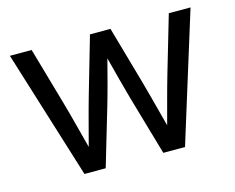

<svg xmlns="http://www.w3.org/2000/svg" viewBox="-78 -629 909 742"><g transform="rotate(-15 376.0 -258.0)"><path d="M174.8 0H259.8L329.1 -234.4C345.7 -291 360.8 -350.6 376 -408.7C391.1 -350.6 406.2 -291 422.4 -234.4L490.2 0H577.1L737.3 -515.6H650.4L584 -289.1C565.9 -227.1 549.3 -162.1 532.2 -99.1C515.1 -162.1 499 -227.1 481.4 -289.1L417 -515.6H335L269.5 -289.1C251.5 -226.6 234.9 -160.2 217.8 -96.7C200.7 -160.2 184.6 -226.6 166.5 -289.1L101.6 -515.6H14.6Z"/></g></svg>

Font: Raveo Display Display
Style: Regular
Weight: 400
Designer: Jakub Foglar, Rasmus Andersson (Inter)
Foundry: Jakubfoglar.com
Version: Version 1.100;Glyphs 3.2.3 (3260)